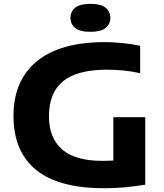

<svg xmlns="http://www.w3.org/2000/svg" viewBox="-20 -968 852 996"><path d="M522 8.5Q284 8.5 167 -86.8Q50 -182 50 -367Q50 -550.5 171 -650Q292 -749.5 523 -749.5Q566.5 -749.5 613.8 -744.8Q661 -740 707 -730.5V-588.5Q663.5 -598 620.8 -602.2Q578 -606.5 536 -606.5Q381.5 -606.5 307.8 -547.2Q234 -488 234 -364.5Q234 -253 301.8 -193.2Q369.5 -133.5 512 -133.5Q540 -133.5 568 -135V-360H733.5V-10Q678 -1 627 3.8Q576 8.5 522 8.5ZM449 -803Q394.5 -803 370 -823Q345.5 -843 345.5 -875.5Q345.5 -907.5 370 -927.8Q394.5 -948 449 -948Q503.5 -948 528 -927.8Q552.5 -907.5 552.5 -875.5Q552.5 -843 528 -823Q503.5 -803 449 -803Z"/></svg>

Font: Encode Sans Exp
Style: Bold
Weight: 700
Width: 7
Designer: Multiple Designers
Foundry: Impallari Type
Version: Version 3.002; ttfautohint (v1.8.3) -l 8 -r 50 -G 200 -x 14 